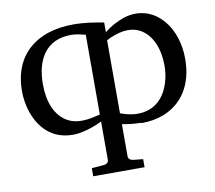

<svg xmlns="http://www.w3.org/2000/svg" viewBox="-78 -585 997 891"><g transform="rotate(-10 420.0 -139.0)"><path d="M286 -47C259 -47 236 -52 217 -63C162 -94 135 -160 135 -245C135 -362 186 -448 303 -448C329 -448 351 -441 371 -437V-61C346 -55 317 -47 285 -47ZM464 -50V-394C474 -400 485 -405 496 -409C514 -416 541 -424 566 -424C589 -424 609 -419 626 -409C677 -380 706 -314 706 -234C706 -208 703 -183 696 -159C677 -91 631 -34 545 -34C513 -34 488 -42 465 -50ZM554 12C593 12 628 6 659 -6C749 -41 806 -123 806 -247C806 -322 783 -384 749 -426C720 -462 676 -493 616 -493C596 -493 577 -490 559 -484C522 -471 492 -454 465 -432V-478C422 -486 374 -494 323 -494C278 -494 237 -488 201 -476C101 -442 34 -362 34 -230C34 -197 39 -166 48 -137C73 -58 130 10 232 10C243 10 255 9 267 7C305 0 341 -13 371 -28V153C371 165 361 172 350 173L291 178V216H533V178L485 173C474 171 464 165 464 152V1C491 6 521 10 553 10Z"/></g></svg>

Font: Veleka
Style: Regular
Weight: 400
Designer: Stefan Peev, Context Ltd, 2016; SIL International, 1997-2014.
Foundry: Stefan Peev, Context Ltd, 2016
Version: Version 1.000